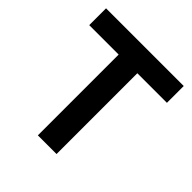

<svg xmlns="http://www.w3.org/2000/svg" viewBox="-173 -749 872 872"><g transform="rotate(45 263.0 -313.5)"><path d="M513 -627V-519H323V0H203V-519H14V-627Z"/></g></svg>

Font: Blinker SemiBold
Style: Regular
Weight: 600
Designer: Juergen Huber
Foundry: supertype
Version: Version 1.015;PS 1.15;hotconv 1.0.88;makeotf.lib2.5.647800